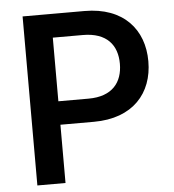

<svg xmlns="http://www.w3.org/2000/svg" viewBox="-52 -775 745 823"><g transform="rotate(-5 320.5 -363.5)"><path d="M75.6 0H196.7V-250.7H340.9C509.2 -250.7 595.9 -351.9 595.9 -489C595.9 -625.4 509.9 -727.3 342 -727.3H75.6ZM196.7 -351.6V-625.4H326C429.3 -625.4 473.4 -568.9 473.4 -489C473.4 -409.4 429.3 -351.6 326.7 -351.6Z"/></g></svg>

Font: Magic Ui Pro Semi Bold
Style: Regular
Weight: 600
Designer: Stefan Endress, Andreas Faust
Version: Version 1.000;FEAKit 1.0